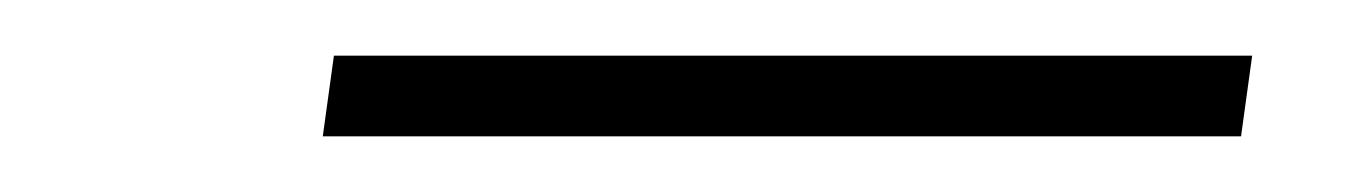

<svg xmlns="http://www.w3.org/2000/svg" viewBox="-20 -304 490 69"><path d="M426 -255H96L100 -284H430Z"/></svg>

Font: Fivo Sans Thin
Style: Regular
Weight: 250
Foundry: Alexander Slobzheninov
Version: 1.0